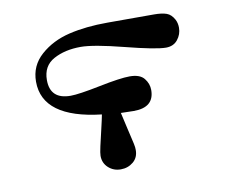

<svg xmlns="http://www.w3.org/2000/svg" viewBox="-60 -529 748 629"><g transform="rotate(-10 314.0 -214.5)"><path d="M70 -305Q70 -358 109.5 -393Q149 -428 205.5 -441.5Q262 -455 334 -455H489Q515 -455 530.5 -449.5Q546 -444 556 -425Q562 -413 562 -398Q562 -376 548 -358.5Q534 -341 509 -341Q476 -341 376 -366.5Q276 -392 234 -392Q181 -392 143.5 -371.5Q106 -351 106 -304Q106 -240 174 -240Q201 -240 272.5 -254.5Q344 -269 375 -269Q409 -269 423 -251.5Q437 -234 437 -213Q437 -155 369 -155Q362 -155 347.5 -155.5Q333 -156 326 -156Q333 -126 338.5 -101Q344 -76 346.5 -66.5Q349 -57 350.5 -49Q352 -41 352.5 -37.5Q353 -34 353 -28Q353 -3 335.5 11.5Q318 26 294 26Q270 26 253 10.5Q236 -5 236 -29Q236 -38 241 -60.5Q246 -83 253.5 -114.5Q261 -146 264 -162Q70 -184 70 -305Z"/></g></svg>

Font: CMU Serif
Style: Bold
Weight: 700
Version: Version 0.7.0